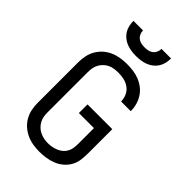

<svg xmlns="http://www.w3.org/2000/svg" viewBox="-281 -1054 1162 1162"><g transform="rotate(45 300.0 -473.5)"><path d="M297 8Q269 8 241 3.5Q213 -1 187 -13Q161 -25 140 -43.5Q119 -62 105 -86.5Q91 -111 85.5 -139Q80 -167 80 -195V-540Q80 -568 85.5 -596Q91 -624 105 -648.5Q119 -673 140 -692Q161 -711 187 -722.5Q213 -734 241 -738.5Q269 -743 297 -743Q324 -743 350.5 -739.5Q377 -736 402 -726Q427 -716 448.5 -699.5Q470 -683 484.5 -660.5Q499 -638 506.5 -612Q514 -586 514 -560Q514 -559 514 -558Q514 -557 514 -557H431Q431 -557 431 -557.5Q431 -558 431 -558Q431 -583 420.5 -606Q410 -629 390 -643.5Q370 -658 346 -663.5Q322 -669 297 -669Q280 -669 262 -666.5Q244 -664 228 -656.5Q212 -649 199 -636.5Q186 -624 177.5 -608.5Q169 -593 166 -575.5Q163 -558 163 -540V-195Q163 -177 166 -160Q169 -143 177.5 -127.5Q186 -112 199 -99.5Q212 -87 228 -79.5Q244 -72 261 -68.5Q278 -65 296 -65Q314 -65 331.5 -68.5Q349 -72 365.5 -79Q382 -86 395.5 -98Q409 -110 417 -126Q425 -142 427 -159.5Q429 -177 429 -195V-327H300V-401H512V-195Q512 -167 508.5 -138.5Q505 -110 491.5 -85Q478 -60 456 -41Q434 -22 407.5 -11.5Q381 -1 353 3.5Q325 8 297 8ZM300 -815Q280 -815 259.5 -818Q239 -821 220.5 -828Q202 -835 185.5 -848Q169 -861 158.5 -878Q148 -895 143.5 -915Q139 -935 139 -955H221Q221 -940 227 -926.5Q233 -913 244.5 -904Q256 -895 270.5 -892Q285 -889 300 -889Q315 -889 329.5 -892Q344 -895 355.5 -904Q367 -913 373 -926.5Q379 -940 379 -955H461Q461 -935 456.5 -915Q452 -895 441.5 -878Q431 -861 414.5 -848Q398 -835 379.5 -828Q361 -821 340.5 -818Q320 -815 300 -815Z"/></g></svg>

Font: Zed Sans Extended
Style: Regular
Weight: 400
Width: 7
Designer: Belleve Invis
Foundry: Belleve Invis
Version: Version 1.0.0; ttfautohint (v1.8.4)